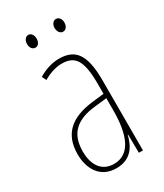

<svg xmlns="http://www.w3.org/2000/svg" viewBox="-179 -768 725 849"><g transform="rotate(-30 183.0 -343.0)"><path d="M88 -663C88 -646 97 -631 113 -631C127 -631 137 -644 137 -663C137 -682 127 -696 113 -696C97 -696 88 -680 88 -663ZM229 -664C229 -646 239 -631 254 -631C269 -631 279 -645 279 -664C279 -683 268 -696 254 -696C239 -696 229 -681 229 -664ZM177 -537C143 -537 104 -525 72 -505L83 -483C120 -505 153 -512 177 -512C244 -512 271 -475 271 -355V-304L210 -297C100 -284 38 -234 38 -129C38 -57 73 10 157 10C233 10 261 -43 273 -93H275L276 0H297V-358C297 -489 261 -537 177 -537ZM209 -274 272 -281V-220C272 -97 241 -12 157 -12C99 -12 64 -54 64 -129C64 -217 110 -263 209 -274Z"/></g></svg>

Font: Noto Sans Tamil ExtraCondensed Thin
Style: Regular
Weight: 100
Width: 2
Designer: Jelle Bosma - Monotype Design Team
Foundry: Monotype Imaging Inc.
Version: Version 2.004